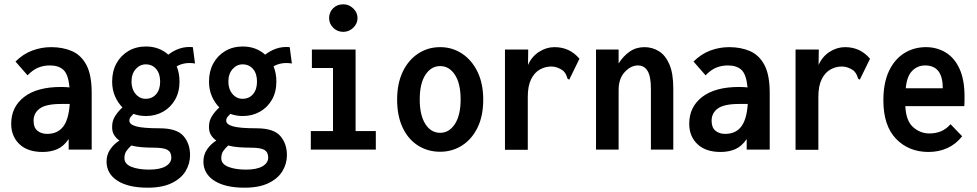

<svg xmlns="http://www.w3.org/2000/svg" viewBox="-20 -695 4540 892"><path d="M178 11Q108 11 70 -25.5Q32 -62 32 -120Q32 -198 92 -244.5Q152 -291 264 -291Q281 -291 303 -289Q297 -350 274.5 -370.5Q252 -391 212 -391Q183 -391 158 -381Q133 -371 108 -345L52 -409Q87 -444 129.5 -460Q172 -476 218 -476Q272 -476 314.5 -457.5Q357 -439 381.5 -393Q406 -347 406 -263V0H299V-49Q276 -15 246 -2Q216 11 178 11ZM136 -134Q136 -102 154 -87.5Q172 -73 199 -73Q247 -73 273 -106Q299 -139 304 -212Q293 -212 282.5 -212Q272 -212 263 -212Q194 -212 165 -191Q136 -170 136 -134Z M658 -156Q627 -156 600 -166Q592 -158 586.5 -151Q581 -144 581 -134Q581 -117 612.5 -108Q644 -99 721 -99Q801 -99 832 -63.5Q863 -28 863 26Q863 65 842.5 99.5Q822 134 778 155.5Q734 177 666 177Q576 177 525.5 144.5Q475 112 475 55Q475 24 492 -1Q509 -26 535 -42Q519 -53 509.5 -69Q500 -85 501 -108Q501 -134 515 -156Q529 -178 549 -196Q527 -218 514 -248.5Q501 -279 501 -316Q501 -364 521 -400.5Q541 -437 576.5 -458Q612 -479 658 -479Q719 -479 762 -441Q786 -460 814.5 -469.5Q843 -479 876 -476L886 -400Q838 -408 801 -387Q814 -354 814 -316Q814 -268 793.5 -232Q773 -196 737.5 -176Q702 -156 658 -156ZM657 -236Q687 -236 705.5 -257.5Q724 -279 724 -316Q724 -353 705.5 -374.5Q687 -396 657 -396Q630 -396 610.5 -374Q591 -352 591 -316Q591 -281 610 -258.5Q629 -236 657 -236ZM558 40Q558 67 590.5 80Q623 93 673 93Q723 93 749.5 77.5Q776 62 776 37Q776 12 758.5 1.5Q741 -9 693 -9Q666 -9 639.5 -11Q613 -13 590 -19Q576 -6 567 7Q558 20 558 40Z M1108 -156Q1077 -156 1050 -166Q1042 -158 1036.5 -151Q1031 -144 1031 -134Q1031 -117 1062.5 -108Q1094 -99 1171 -99Q1251 -99 1282 -63.5Q1313 -28 1313 26Q1313 65 1292.5 99.5Q1272 134 1228 155.5Q1184 177 1116 177Q1026 177 975.5 144.5Q925 112 925 55Q925 24 942 -1Q959 -26 985 -42Q969 -53 959.5 -69Q950 -85 951 -108Q951 -134 965 -156Q979 -178 999 -196Q977 -218 964 -248.5Q951 -279 951 -316Q951 -364 971 -400.5Q991 -437 1026.5 -458Q1062 -479 1108 -479Q1169 -479 1212 -441Q1236 -460 1264.5 -469.5Q1293 -479 1326 -476L1336 -400Q1288 -408 1251 -387Q1264 -354 1264 -316Q1264 -268 1243.5 -232Q1223 -196 1187.5 -176Q1152 -156 1108 -156ZM1107 -236Q1137 -236 1155.5 -257.5Q1174 -279 1174 -316Q1174 -353 1155.5 -374.5Q1137 -396 1107 -396Q1080 -396 1060.5 -374Q1041 -352 1041 -316Q1041 -281 1060 -258.5Q1079 -236 1107 -236ZM1008 40Q1008 67 1040.5 80Q1073 93 1123 93Q1173 93 1199.5 77.5Q1226 62 1226 37Q1226 12 1208.5 1.5Q1191 -9 1143 -9Q1116 -9 1089.5 -11Q1063 -13 1040 -19Q1026 -6 1017 7Q1008 20 1008 40Z M1424 0V-86H1527V-379H1429V-465H1632V-86H1726V0ZM1575 -547Q1547 -547 1528 -566Q1509 -585 1509 -611Q1509 -638 1527.5 -656.5Q1546 -675 1575 -675Q1601 -675 1621 -656Q1641 -637 1641 -611Q1641 -585 1621 -566Q1601 -547 1575 -547Z M2025 10Q1968 10 1922.5 -18.5Q1877 -47 1851 -101.5Q1825 -156 1825 -232Q1825 -307 1851 -361.5Q1877 -416 1922.5 -446Q1968 -476 2025 -476Q2081 -476 2126.5 -446Q2172 -416 2198.5 -361.5Q2225 -307 2225 -232Q2225 -156 2198.5 -102Q2172 -48 2126.5 -19Q2081 10 2025 10ZM2025 -78Q2067 -78 2093.5 -119Q2120 -160 2120 -233Q2120 -307 2093.5 -347.5Q2067 -388 2025 -388Q1983 -388 1956.5 -347.5Q1930 -307 1930 -233Q1930 -160 1956 -119Q1982 -78 2025 -78Z M2326 -465H2434L2433 -393Q2450 -432 2484 -454Q2518 -476 2556 -476Q2627 -476 2672 -422L2629 -334L2625 -325L2617 -329Q2614 -337 2611 -345.5Q2608 -354 2597 -366Q2570 -386 2541 -386Q2513 -386 2488 -372Q2463 -358 2447.5 -327Q2432 -296 2432 -245V1H2326Z M2749 0V-465H2854V-400Q2875 -434 2905 -455Q2935 -476 2974 -476Q3010 -476 3040.5 -457.5Q3071 -439 3089.5 -397Q3108 -355 3108 -284V0H3004V-283Q3004 -340 2988.5 -365.5Q2973 -391 2944 -391Q2911 -391 2882.5 -360.5Q2854 -330 2854 -277V0Z M3328 11Q3258 11 3220 -25.5Q3182 -62 3182 -120Q3182 -198 3242 -244.5Q3302 -291 3414 -291Q3431 -291 3453 -289Q3447 -350 3424.5 -370.5Q3402 -391 3362 -391Q3333 -391 3308 -381Q3283 -371 3258 -345L3202 -409Q3237 -444 3279.5 -460Q3322 -476 3368 -476Q3422 -476 3464.5 -457.5Q3507 -439 3531.5 -393Q3556 -347 3556 -263V0H3449V-49Q3426 -15 3396 -2Q3366 11 3328 11ZM3286 -134Q3286 -102 3304 -87.5Q3322 -73 3349 -73Q3397 -73 3423 -106Q3449 -139 3454 -212Q3443 -212 3432.5 -212Q3422 -212 3413 -212Q3344 -212 3315 -191Q3286 -170 3286 -134Z M3676 -465H3784L3783 -393Q3800 -432 3834 -454Q3868 -476 3906 -476Q3977 -476 4022 -422L3979 -334L3975 -325L3967 -329Q3964 -337 3961 -345.5Q3958 -354 3947 -366Q3920 -386 3891 -386Q3863 -386 3838 -372Q3813 -358 3797.5 -327Q3782 -296 3782 -245V1H3676Z M4294 11Q4202 11 4143 -50Q4084 -111 4084 -229Q4084 -310 4110 -365Q4136 -420 4181 -448Q4226 -476 4282 -476Q4332 -476 4373 -451.5Q4414 -427 4437.5 -376Q4461 -325 4461 -248Q4461 -237 4461 -224.5Q4461 -212 4460 -202H4186Q4189 -134 4222 -104.5Q4255 -75 4298 -75Q4327 -75 4351.5 -85Q4376 -95 4396 -118L4450 -62Q4421 -25 4381 -7Q4341 11 4294 11ZM4188 -285H4360Q4360 -391 4278 -391Q4243 -391 4218 -366Q4193 -341 4188 -285Z"/></svg>

Font: Inconsolata SemiCondensed Bold
Style: Regular
Weight: 700
Width: 4
Monospace: yes
Designer: Raph Levien, Cyreal, Brenton Simpson
Foundry: Raph Levien, Cyreal, Google
Version: Version 3.001; ttfautohint (v1.8.2.53-6de2)